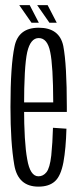

<svg xmlns="http://www.w3.org/2000/svg" viewBox="-20 -710 304 734"><path d="M127 3.5V-36Q95 -36 84 -101.5Q72 -166 72 -301Q72 -456.5 84 -510.5Q96.5 -564.5 128 -564.5Q161.5 -564.5 172 -511Q183 -459 183.5 -318.5H65V-282H235.5Q235.5 -292 235.5 -301Q235.5 -463 222 -534Q207.5 -604 128 -604Q50 -604 35.5 -532Q20 -460 20 -301Q20 -164.5 34.5 -80Q48.5 3.5 127 3.5ZM127 -36V3.5Q167.5 3.5 190 -17Q212.5 -37 222.5 -90Q232 -142.5 234 -218L182.5 -221.5Q181 -164 176 -115.5Q170.5 -67.5 157.5 -51.5Q145 -36 127 -36ZM169 -623H197L162 -690.5H122ZM100.5 -623H128.5L93.5 -690.5H53.5Z"/></svg>

Font: Anybody ExtraCondensed Light
Style: Regular
Weight: 300
Width: 2
Version: Version 1.113;gftools[0.9.25]